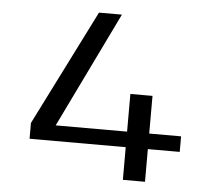

<svg xmlns="http://www.w3.org/2000/svg" viewBox="-47 -674 820 726"><g transform="rotate(5 362.5 -311.0)"><path d="M650 -183V-124H529V0H445V-124H80V-184L300 -622H387L174 -183H445V-326H529V-183Z"/></g></svg>

Font: Sarpanch
Style: Regular
Weight: 400
Designer: Manushi Parikh (Devanagari and Latin), Jyotish Sonowal (Devanagari)
Foundry: Indian Type Foundry
Version: Version 2.004;PS 1.0;hotconv 1.0.78;makeotf.lib2.5.61930; tt